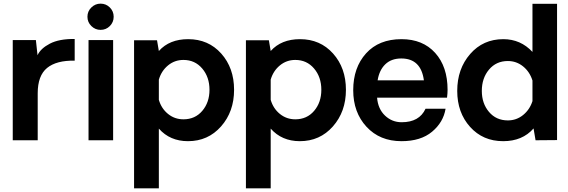

<svg xmlns="http://www.w3.org/2000/svg" viewBox="-20 -770 3120 1054"><path d="M390 -556V-437Q290 -439 238.5 -397Q187 -355 187 -258V0H50V-550H177L186 -467Q203 -504 254 -530.5Q305 -557 390 -556Z M532 -606Q503 -606 481.5 -627Q460 -648 460 -678Q460 -708 481.5 -729Q503 -750 532 -750Q562 -750 583 -729Q604 -708 604 -678Q604 -648 583 -627Q562 -606 532 -606ZM466 -550H601V0H466Z M1013 -555Q1124 -555 1194.5 -476Q1265 -397 1265 -277Q1265 -157 1193.5 -76Q1122 5 1012 5Q913 5 852 -64V264H716V-549H842L852 -490Q910 -555 1013 -555ZM987 -115Q1051 -115 1090.5 -161.5Q1130 -208 1130 -277Q1130 -347 1090 -394Q1050 -441 987 -441Q939 -441 902.5 -411Q866 -381 852 -333V-222Q866 -174 902.5 -144.5Q939 -115 987 -115Z M1627 -555Q1738 -555 1808.5 -476Q1879 -397 1879 -277Q1879 -157 1807.5 -76Q1736 5 1626 5Q1527 5 1466 -64V264H1330V-549H1456L1466 -490Q1524 -555 1627 -555ZM1601 -115Q1665 -115 1704.5 -161.5Q1744 -208 1744 -277Q1744 -347 1704 -394Q1664 -441 1601 -441Q1553 -441 1516.5 -411Q1480 -381 1466 -333V-222Q1480 -174 1516.5 -144.5Q1553 -115 1601 -115Z M2437 -277Q2437 -258 2434 -234H2050Q2055 -172 2093.5 -135.5Q2132 -99 2185 -99Q2282 -99 2316 -173H2426Q2414 -99 2352 -47Q2290 5 2184 5Q2065 5 1992 -74Q1919 -153 1919 -275Q1919 -399 1989.5 -477Q2060 -555 2184 -555Q2301 -555 2369 -479.5Q2437 -404 2437 -277ZM2183 -449Q2128 -449 2095 -417Q2062 -385 2053 -329H2307Q2291 -449 2183 -449Z M3038 -749V-1L2920 0L2909 -65Q2848 5 2742 5Q2631 5 2560.5 -73.5Q2490 -152 2490 -271Q2490 -392 2561 -473.5Q2632 -555 2743 -555Q2838 -555 2903 -485V-749ZM2768 -109Q2815 -109 2851.5 -138.5Q2888 -168 2903 -215V-328Q2888 -376 2851.5 -405.5Q2815 -435 2768 -435Q2704 -435 2664.5 -388Q2625 -341 2625 -271Q2625 -202 2664.5 -155.5Q2704 -109 2768 -109Z"/></svg>

Font: Oakes Grotesk
Style: Bold
Weight: 600
Designer: Samuel Oakes
Foundry: Samuel Oakes
Version: Version 1.000;PS 001.000;hotconv 1.0.88;makeotf.lib2.5.64775